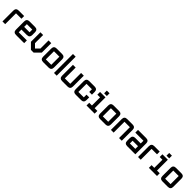

<svg xmlns="http://www.w3.org/2000/svg" viewBox="631 -2787 4890 4890"><g transform="rotate(45 3076.0 -342.0)"><path d="M146.5 -488.3H341.8V-390.6H146.5V0H48.8V-390.6Q48.8 -488.3 146.5 -488.3Z M537.1 -488.3H732.4Q830.1 -488.3 830.1 -390.6V-293Q830.1 -195.3 732.4 -195.3H537.1V-97.7H830.1V0H537.1Q439.5 0 439.5 -97.7V-390.6Q439.5 -488.3 537.1 -488.3ZM732.4 -390.6H537.1V-293H732.4Z M1220.7 -488.3H1318.4V-146.5L1171.9 0H1074.2L927.7 -146.5V-488.3H1025.4V-195.3L1123 -97.7L1220.7 -195.3Z M1709 0H1513.7Q1416 0 1416 -97.7V-390.6Q1416 -488.3 1513.7 -488.3H1709Q1806.6 -488.3 1806.6 -390.6V-97.7Q1806.6 0 1709 0ZM1709 -97.7V-390.6H1513.7V-97.7Z M1904.3 -683.6H2002V0H1904.3Z M2392.6 -488.3H2490.2V-97.7Q2490.2 0 2392.6 0H2197.3Q2099.6 0 2099.6 -97.7V-488.3H2197.3V-97.7H2392.6Z M2880.9 0H2685.5Q2587.9 0 2587.9 -97.7V-390.6Q2587.9 -488.3 2685.5 -488.3H2880.9Q2978.5 -488.3 2978.5 -390.6V-293H2880.9V-390.6H2685.5V-97.7H2880.9V-195.3H2978.5V-97.7Q2978.5 0 2880.9 0Z M3173.8 -537.1V-634.8H3271.5V-537.1ZM3076.2 0V-97.7H3173.8V-390.6H3076.2V-488.3H3271.5V-97.7H3369.1V0Z M3759.8 0H3564.5Q3466.8 0 3466.8 -97.7V-390.6Q3466.8 -488.3 3564.5 -488.3H3759.8Q3857.4 -488.3 3857.4 -390.6V-97.7Q3857.4 0 3759.8 0ZM3759.8 -97.7V-390.6H3564.5V-97.7Z M4248 -390.6H4052.7V0H3955.1V-390.6Q3955.1 -488.3 4052.7 -488.3H4248Q4345.7 -488.3 4345.7 -390.6V0H4248Z M4834 0H4541Q4443.4 0 4443.4 -97.7V-195.3Q4443.4 -293 4541 -293H4736.3V-390.6H4443.4V-488.3H4736.3Q4834 -488.3 4834 -390.6ZM4541 -97.7H4736.3V-195.3H4541Z M5029.3 -488.3H5224.6V-390.6H5029.3V0H4931.6V-390.6Q4931.6 -488.3 5029.3 -488.3Z M5419.9 -537.1V-634.8H5517.6V-537.1ZM5322.3 0V-97.7H5419.9V-390.6H5322.3V-488.3H5517.6V-97.7H5615.2V0Z M6005.9 0H5810.5Q5712.9 0 5712.9 -97.7V-390.6Q5712.9 -488.3 5810.5 -488.3H6005.9Q6103.5 -488.3 6103.5 -390.6V-97.7Q6103.5 0 6005.9 0ZM6005.9 -97.7V-390.6H5810.5V-97.7Z"/></g></svg>

Font: BabelStone Runic Berhtwald
Style: Regular
Weight: 400
Designer: Andrew West
Foundry: BabelStone
Version: Version 7.004;November 9, 2023